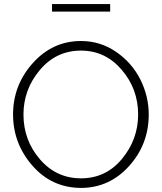

<svg xmlns="http://www.w3.org/2000/svg" viewBox="-20 -916 793 941"><path d="M235 -859V-896H520V-859ZM44 -355Q44 -499 141 -607Q238 -715 377 -715Q472 -715 549.5 -661.5Q627 -608 668 -526Q709 -444 709 -355Q709 -209 612.5 -102Q516 5 376 5Q233 4 138.5 -104.5Q44 -213 44 -355ZM377 -42Q499 -42 578 -137.5Q657 -233 657 -355Q657 -480 576.5 -574Q496 -668 377 -668Q255 -668 175 -572.5Q95 -477 95 -355Q95 -229 175.5 -135.5Q256 -42 377 -42Z"/></svg>

Font: Raleway-v4020 Light
Style: Regular
Weight: 300
Designer: Matt McInerney, Pablo Impallari, Rodrigo Fuenzalida
Foundry: Matt McInerney, Pablo Impallari, Rodrigo Fuenzalida
Version: Version 4.020;PS 004.020;hotconv 1.0.88;makeotf.lib2.5.64775